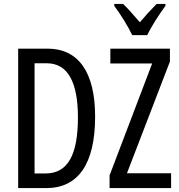

<svg xmlns="http://www.w3.org/2000/svg" viewBox="-20 -963 916 983"><path d="M827 -943H782C748 -908 730 -889 696 -849C666 -883 635 -920 610 -943H565V-933C600 -886 636 -827 657 -783H734C755 -829 797 -892 827 -933ZM467 -366C467 -593 382 -714 223 -714H73V0H217C381 0 467 -125 467 -366ZM856 0V-76H630L850 -648V-714H545V-638H759L541 -65V0ZM379 -362C379 -172 328 -75 214 -75H157V-639H220C325 -639 379 -546 379 -362Z"/></svg>

Font: Noto Sans UI Condensed
Style: Regular
Weight: 400
Width: 3
Designer: Monotype Design Team
Foundry: Monotype Imaging Inc.
Version: Version 1.901